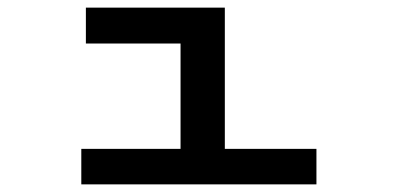

<svg xmlns="http://www.w3.org/2000/svg" viewBox="-20 -483 1040 503"><path d="M193 0V-93H453V-369H205V-463H569V-93H809V0Z"/></svg>

Font: Inconsolata UltraExpanded SemiBold
Style: Regular
Weight: 600
Width: 9
Monospace: yes
Designer: Raph Levien, Cyreal, Brenton Simpson
Foundry: Raph Levien, Cyreal, Google
Version: Version 3.001; ttfautohint (v1.8.2.53-6de2)